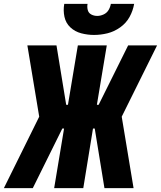

<svg xmlns="http://www.w3.org/2000/svg" viewBox="-50 -969 829 989"><path d="M-30 0H119L271 -307H280L229 0H379L429 -307H438L488 0H638L577 -368L759 -735H610L458 -429H449L500 -735H351L300 -429H291L241 -735H91L152 -368ZM434 -789Q469 -789 503.5 -797.5Q538 -806 569 -828Q600 -850 617.5 -882Q635 -914 641 -949H521Q518 -932 509 -917Q500 -902 483.5 -894.5Q467 -887 451 -887Q434 -887 420 -894.5Q406 -902 402 -917.5Q398 -933 401 -949H281Q275 -915 282 -882.5Q289 -850 312.5 -828Q336 -806 368.5 -797.5Q401 -789 434 -789Z"/></svg>

Font: Iosevka Sparkle Heavy Oblique
Style: Regular
Weight: 900
Italic angle: -9°
Designer: Belleve Invis
Foundry: Belleve Invis
Version: Version 4.5.0; ttfautohint (v1.8.3)